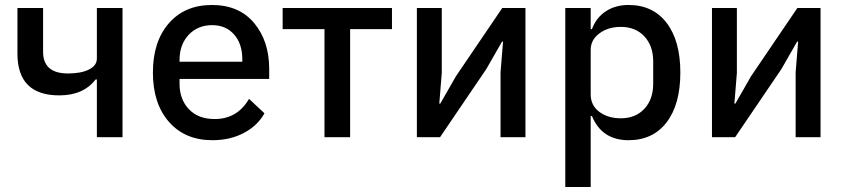

<svg xmlns="http://www.w3.org/2000/svg" viewBox="-20 -551 3395 771"><path d="M369 0V-232H364Q315 -168 218 -168Q50 -168 50 -336V-519H153V-343Q153 -256 253 -256Q306 -256 337.5 -272Q369 -288 369 -316V-519H472V0Z M833 12Q723 12 658.5 -61.5Q594 -135 594 -260Q594 -384 658 -457.5Q722 -531 831 -531Q940 -531 1000.5 -458.5Q1061 -386 1061 -274V-234H701V-215Q701 -152 738.5 -112.5Q776 -73 842 -73Q933 -73 980 -154L1042 -96Q1014 -46 959 -17Q904 12 833 12ZM701 -303H953V-313Q953 -375 920 -412.5Q887 -450 832 -450Q774 -450 737.5 -411Q701 -372 701 -310Z M1283 0V-434H1115V-519H1554V-434H1386V0Z M1654 0V-519H1754V-258L1744 -135H1748L1811 -245L1997 -519H2090V0H1990V-261L2000 -384H1996L1933 -274L1747 0Z M2250 200V-519H2352V-434H2357Q2374 -480 2412.5 -505.5Q2451 -531 2504 -531Q2602 -531 2657 -459Q2712 -387 2712 -260Q2712 -132 2657 -60Q2602 12 2504 12Q2397 12 2357 -85H2352V200ZM2473 -76Q2532 -76 2567.5 -114Q2603 -152 2603 -215V-304Q2603 -367 2567.5 -405Q2532 -443 2473 -443Q2422 -443 2387 -417Q2352 -391 2352 -351V-172Q2352 -128 2386.5 -102Q2421 -76 2473 -76Z M2839 0V-519H2939V-258L2929 -135H2933L2996 -245L3182 -519H3275V0H3175V-261L3185 -384H3181L3118 -274L2932 0Z"/></svg>

Font: Anuphan Medium
Style: Regular
Weight: 500
Designer: Mike Abbink, Paul van der Laan, Pieter van Rosmalen, Mint Tantisuwanna
Foundry: Bold Monday; Cadson Demak
Version: Version 3.002;hotconv 1.0.109;makeotfexe 2.5.65596